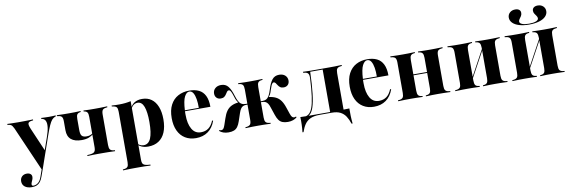

<svg xmlns="http://www.w3.org/2000/svg" viewBox="-57 -1106 5252 1761"><g transform="rotate(-10 2569.5 -225.5)"><path d="M245.2 54 62.1 -365.3Q54.8 -379.8 48.8 -388.7Q42.7 -397.6 34.7 -401.6Q26.6 -405.6 15.3 -407.3L4 -408.9V-417.7Q22.6 -416.9 49.6 -416.1Q76.6 -415.3 107.3 -415.3H104.8H113.7Q142.7 -415.3 167.3 -415.7Q191.9 -416.1 211.7 -416.5Q231.5 -416.9 243.5 -417.7V-408.9L229.8 -407.3Q203.2 -404 197.2 -390.7Q191.1 -377.4 207.3 -337.9L303.2 -115.3L296 -107.3L341.1 -236.3Q359.7 -288.7 363.7 -325.8Q367.7 -362.9 357.7 -383.5Q347.6 -404 325 -408.1L319.4 -408.9V-417.7Q341.9 -416.9 358.9 -416.1Q375.8 -415.3 392.7 -415.3Q410.5 -415.3 424.6 -416.1Q438.7 -416.9 454.8 -417.7V-408.9L446.8 -406.5Q430.6 -400 417.3 -385.1Q404 -370.2 389.1 -336.7Q374.2 -303.2 353.2 -242.7L250 54ZM127.4 192.7Q85.5 192.7 61.7 174.2Q37.9 155.6 37.9 123.4Q37.9 96 55.2 79Q72.6 62.1 100.8 62.1Q121.8 62.1 134.3 72.2Q146.8 82.3 146.8 99.2Q146.8 112.9 141.9 124.6Q137.1 136.3 132.3 147.2Q127.4 158.1 127.4 168.5Q127.4 181.5 142.7 181.5Q166.9 181.5 187.1 164.9Q207.3 148.4 219.4 112.9L247.6 32.3L256.5 35.5L228.2 114.5Q218.5 141.9 204.8 159.3Q191.1 176.6 172.2 184.7Q153.2 192.7 127.4 192.7Z M652.4 -153.2Q587.1 -153.2 553.2 -181.9Q519.4 -210.5 519.4 -268.5V-350.8Q519.4 -380.6 510.1 -392.7Q500.8 -404.8 475.8 -407.3L465.3 -408.9V-417.7Q503.2 -416.1 529.4 -415.7Q555.6 -415.3 581.5 -415.3Q606.5 -415.3 630.6 -415.7Q654.8 -416.1 686.3 -417.7V-408.9L678.2 -407.3Q660.5 -404 652.4 -392.3Q644.4 -380.6 644.4 -350.8V-248.4Q644.4 -207.3 657.7 -193.1Q671 -179 700.8 -179Q720.2 -179 734.7 -183.9Q749.2 -188.7 759.7 -198.4V-190.3Q745.2 -174.2 718.1 -163.7Q691.1 -153.2 652.4 -153.2ZM817.7 -2.4Q796.8 -2.4 776.2 -2.4Q755.6 -2.4 731.9 -2Q708.1 -1.6 677.4 0V-8.9L701.6 -10.5Q723.4 -12.9 734.7 -18.5Q746 -24.2 750.8 -35.9Q755.6 -47.6 755.6 -66.9V-350.8Q755.6 -380.6 747.6 -392.3Q739.5 -404 721 -407.3L713.7 -408.9V-417.7Q745.2 -416.1 769.4 -415.7Q793.5 -415.3 817.7 -415.3Q844.4 -415.3 870.6 -415.7Q896.8 -416.1 934.7 -417.7V-408.9L923.4 -407.3Q899.2 -404.8 889.9 -392.7Q880.6 -380.6 880.6 -350.8V-66.9Q880.6 -37.1 889.9 -25Q899.2 -12.9 923.4 -9.7L934.7 -8.9V0Q896.8 -1.6 870.6 -2Q844.4 -2.4 817.7 -2.4Z M1091.9 183.9Q1066.1 183.9 1039.5 184.3Q1012.9 184.7 975.8 186.3V177.4L986.3 176.6Q1011.3 173.4 1020.6 161.3Q1029.8 149.2 1029.8 119.4V-208.9H1154.8V119.4Q1154.8 138.7 1159.3 150.4Q1163.7 162.1 1175.8 167.7Q1187.9 173.4 1208.1 175.8L1232.3 177.4V186.3Q1202.4 184.7 1178.6 184.3Q1154.8 183.9 1134.3 183.9Q1113.7 183.9 1091.9 183.9ZM1260.5 -429Q1311.3 -429 1347.2 -403.2Q1383.1 -377.4 1402.4 -328.6Q1421.8 -279.8 1421.8 -211.3Q1421.8 -140.3 1400.8 -90.7Q1379.8 -41.1 1339.5 -14.9Q1299.2 11.3 1241.9 11.3Q1204.8 11.3 1179 -1.2Q1153.2 -13.7 1141.9 -30.6L1143.5 -37.9Q1151.6 -25.8 1167.3 -16.9Q1183.1 -8.1 1203.2 -8.1Q1248.4 -8.1 1269.8 -57.7Q1291.1 -107.3 1291.1 -208.9Q1291.1 -302.4 1272.6 -352Q1254 -401.6 1213.7 -401.6Q1191.9 -401.6 1174.6 -387.9Q1157.3 -374.2 1145.2 -343.5L1143.5 -350Q1156.5 -388.7 1186.3 -408.9Q1216.1 -429 1260.5 -429ZM1029.8 -208.9V-350Q1029.8 -380.6 1020.6 -392.3Q1011.3 -404 984.7 -407.3L975.8 -408.9V-417.7Q997.6 -416.1 1014.1 -415.7Q1030.6 -415.3 1046.8 -415.3Q1075.8 -415.3 1102.4 -418.1Q1129 -421 1154.8 -426.6V-417.7V-208.9Z M1687.1 11.3Q1629.8 11.3 1587.1 -14.9Q1544.4 -41.1 1521.4 -90.3Q1498.4 -139.5 1498.4 -208.1Q1498.4 -281.5 1524.2 -330.6Q1550 -379.8 1595.6 -404.4Q1641.1 -429 1699.2 -429Q1751.6 -429 1789.1 -410.9Q1826.6 -392.7 1846.4 -352.8Q1866.1 -312.9 1866.1 -249.2H1589.5L1587.9 -258.1H1759.7Q1760.5 -302.4 1754.4 -339.1Q1748.4 -375.8 1735.1 -398Q1721.8 -420.2 1698.4 -420.2Q1673.4 -420.2 1654 -383.5Q1634.7 -346.8 1629.8 -256.5V-254.8Q1629 -246 1629 -236.3Q1629 -226.6 1629 -216.1Q1629 -132.3 1657.7 -83.1Q1686.3 -33.9 1741.1 -33.9Q1783.1 -33.9 1812.1 -55.2Q1841.1 -76.6 1859.7 -122.6L1868.5 -118.5Q1846 -54.8 1799.6 -21.8Q1753.2 11.3 1687.1 11.3Z M2543.5 11.3Q2513.7 11.3 2493.1 3.2Q2472.6 -4.8 2458.9 -23.4Q2445.2 -41.9 2434.7 -73.4L2410.5 -145.2Q2403.2 -169.4 2394 -183.5Q2384.7 -197.6 2371.8 -203.6Q2358.9 -209.7 2340.3 -209.7H2310.5V-218.5H2343.5Q2367.7 -218.5 2383.1 -227.8Q2398.4 -237.1 2409.3 -256.9Q2420.2 -276.6 2429.8 -308.9Q2447.6 -368.5 2471.4 -398.8Q2495.2 -429 2537.1 -429Q2572.6 -429 2593.1 -410.1Q2613.7 -391.1 2613.7 -362.1Q2613.7 -337.1 2598.8 -322.2Q2583.9 -307.3 2559.7 -307.3Q2539.5 -307.3 2527.4 -316.1Q2515.3 -325 2507.7 -337.5Q2500 -350 2493.1 -359.3Q2486.3 -368.5 2475.8 -368.5Q2471 -368.5 2465.3 -363.7Q2459.7 -358.9 2453.2 -345.2Q2446.8 -331.5 2437.9 -303.2Q2431.5 -279.8 2423 -264.5Q2414.5 -249.2 2402.4 -238.7V-246Q2444.4 -240.3 2472.2 -227Q2500 -213.7 2519 -187.5Q2537.9 -161.3 2551.6 -118.5L2571 -61.3Q2578.2 -39.5 2586.3 -29.8Q2594.4 -20.2 2606.5 -20.2Q2616.1 -20.2 2624.2 -25L2627.4 -16.9Q2613.7 -4 2591.9 3.6Q2570.2 11.3 2543.5 11.3ZM1990.3 11.3Q1963.7 11.3 1941.9 3.6Q1920.2 -4 1906.5 -16.9L1909.7 -25Q1918.5 -20.2 1927.4 -20.2Q1939.5 -20.2 1947.6 -29.8Q1955.6 -39.5 1962.9 -61.3L1982.3 -118.5Q1996 -161.3 2014.9 -187.5Q2033.9 -213.7 2061.7 -227Q2089.5 -240.3 2131.5 -246V-238.7Q2119.4 -249.2 2110.9 -264.5Q2102.4 -279.8 2096 -303.2Q2087.1 -331.5 2080.6 -345.2Q2074.2 -358.9 2069 -363.7Q2063.7 -368.5 2058.1 -368.5Q2047.6 -368.5 2040.7 -359.3Q2033.9 -350 2026.2 -337.5Q2018.5 -325 2006.5 -316.1Q1994.4 -307.3 1974.2 -307.3Q1950 -307.3 1935.1 -322.2Q1920.2 -337.1 1920.2 -362.1Q1920.2 -391.1 1941.1 -410.1Q1962.1 -429 1996.8 -429Q2038.7 -429 2062.5 -398.8Q2086.3 -368.5 2104 -308.9Q2113.7 -276.6 2124.6 -256.9Q2135.5 -237.1 2151.2 -227.8Q2166.9 -218.5 2190.3 -218.5H2223.4V-209.7H2193.5Q2175 -209.7 2162.5 -203.6Q2150 -197.6 2140.7 -183.5Q2131.5 -169.4 2123.4 -145.2L2099.2 -73.4Q2088.7 -41.9 2075 -23.4Q2061.3 -4.8 2041.1 3.2Q2021 11.3 1990.3 11.3ZM2204.8 -208.9V-350.8Q2204.8 -380.6 2195.6 -393.1Q2186.3 -405.6 2162.9 -408.1L2154 -408.9V-417.7Q2190.3 -416.1 2216.1 -415.7Q2241.9 -415.3 2266.9 -415.3Q2292.7 -415.3 2318.1 -415.7Q2343.5 -416.1 2379.8 -417.7V-408.9L2371 -408.1Q2347.6 -405.6 2338.7 -393.1Q2329.8 -380.6 2329.8 -350.8V-208.9ZM2266.9 -2.4Q2241.1 -2.4 2214.5 -2Q2187.9 -1.6 2150 0V-8.9L2161.3 -9.7Q2185.5 -12.9 2195.2 -25Q2204.8 -37.1 2204.8 -66.9V-208.9H2329.8V-66.9Q2329.8 -37.1 2339.1 -25Q2348.4 -12.9 2372.6 -9.7L2383.9 -8.9V0Q2346 -1.6 2319.8 -2Q2293.5 -2.4 2266.9 -2.4Z M2841.1 -2.4Q2786.3 -2.4 2753.2 13.3Q2720.2 29 2700.4 58.1Q2680.6 87.1 2666.9 128.2H2657.3Q2661.3 91.9 2662.5 56.5Q2663.7 21 2662.1 -12.9Q2683.9 -12.1 2706.9 -11.7Q2729.8 -11.3 2750.8 -11.3H2841.1H2967.7V-2.4ZM2691.1 1.6 2693.5 -8.9Q2720.2 -8.9 2740.3 -24.2Q2760.5 -39.5 2774.6 -77Q2788.7 -114.5 2798 -181Q2807.3 -247.6 2812.1 -350.8Q2812.9 -380.6 2803.2 -392.7Q2793.5 -404.8 2768.5 -407.3L2758.1 -408.9V-417.7Q2796 -416.1 2822.2 -415.7Q2848.4 -415.3 2875 -415.3H2880.6H3002.4Q3029 -415.3 3055.2 -415.7Q3081.5 -416.1 3118.5 -417.7V-408.9L3108.1 -407.3Q3083.1 -404.8 3073.8 -392.7Q3064.5 -380.6 3064.5 -350.8V-208.9H2939.5V-408.9L2942.7 -406.5H2820.2L2823.4 -408.1Q2819.4 -284.7 2810.1 -204.8Q2800.8 -125 2785.5 -79.8Q2770.2 -34.7 2746.8 -16.5Q2723.4 1.6 2691.1 1.6ZM2939.5 -2.4V-208.9H3064.5V-2.4ZM2939.5 -2.4 2940.3 -10.5 3041.9 -11.3H2953.2H3029.8Q3051.6 -11.3 3074.6 -11.7Q3097.6 -12.1 3118.5 -12.9Q3117.7 21 3119 56.5Q3120.2 91.9 3124.2 128.2H3114.5Q3100.8 87.1 3081.9 58.1Q3062.9 29 3032.3 13.3Q3001.6 -2.4 2953.2 -2.4Z M3345.2 11.3Q3287.9 11.3 3245.2 -14.9Q3202.4 -41.1 3179.4 -90.3Q3156.5 -139.5 3156.5 -208.1Q3156.5 -281.5 3182.3 -330.6Q3208.1 -379.8 3253.6 -404.4Q3299.2 -429 3357.3 -429Q3409.7 -429 3447.2 -410.9Q3484.7 -392.7 3504.4 -352.8Q3524.2 -312.9 3524.2 -249.2H3247.6L3246 -258.1H3417.7Q3418.5 -302.4 3412.5 -339.1Q3406.5 -375.8 3393.1 -398Q3379.8 -420.2 3356.5 -420.2Q3331.5 -420.2 3312.1 -383.5Q3292.7 -346.8 3287.9 -256.5V-254.8Q3287.1 -246 3287.1 -236.3Q3287.1 -226.6 3287.1 -216.1Q3287.1 -132.3 3315.7 -83.1Q3344.4 -33.9 3399.2 -33.9Q3441.1 -33.9 3470.2 -55.2Q3499.2 -76.6 3517.7 -122.6L3526.6 -118.5Q3504 -54.8 3457.7 -21.8Q3411.3 11.3 3345.2 11.3Z M3940.3 -2.4Q3916.1 -2.4 3891.1 -2Q3866.1 -1.6 3829.8 0V-8.9L3837.1 -9.7Q3860.5 -12.1 3869.4 -24.6Q3878.2 -37.1 3878.2 -66.9V-208.9H4003.2V-66.9Q4003.2 -37.1 4012.5 -25Q4021.8 -12.9 4046 -9.7L4057.3 -8.9V0Q4019.4 -1.6 3993.1 -2Q3966.9 -2.4 3940.3 -2.4ZM3687.9 -2.4Q3662.1 -2.4 3635.5 -2Q3608.9 -1.6 3571 0V-8.9L3582.3 -9.7Q3607.3 -12.9 3616.5 -25Q3625.8 -37.1 3625.8 -66.9V-350.8Q3625.8 -380.6 3616.5 -392.7Q3607.3 -404.8 3582.3 -407.3L3571 -408.9V-417.7Q3608.9 -416.1 3635.5 -415.7Q3662.1 -415.3 3687.9 -415.3Q3712.9 -415.3 3737.9 -415.7Q3762.9 -416.1 3799.2 -417.7V-408.9L3791.1 -408.1Q3768.5 -405.6 3759.7 -393.1Q3750.8 -380.6 3750.8 -350.8V-66.9Q3750.8 -37.1 3759.7 -24.6Q3768.5 -12.1 3791.1 -9.7L3799.2 -8.9V0Q3762.9 -1.6 3737.9 -2Q3712.9 -2.4 3687.9 -2.4ZM3878.2 -208.9V-350.8Q3878.2 -380.6 3869 -393.1Q3859.7 -405.6 3837.1 -408.1L3829 -408.9V-417.7Q3865.3 -416.1 3890.7 -415.7Q3916.1 -415.3 3940.3 -415.3Q3966.9 -415.3 3993.1 -415.7Q4019.4 -416.1 4057.3 -417.7V-408.9L4046 -407.3Q4021.8 -404.8 4012.5 -392.7Q4003.2 -380.6 4003.2 -350.8V-208.9ZM3701.6 -209.7V-218.5H3928.2V-209.7Z M4472.6 -2.4Q4448.4 -2.4 4423.4 -2Q4398.4 -1.6 4362.1 0V-8.9L4369.4 -9.7Q4392.7 -12.1 4401.6 -24.6Q4410.5 -37.1 4410.5 -66.9V-208.9H4535.5V-66.9Q4535.5 -37.1 4544.8 -25Q4554 -12.9 4578.2 -9.7L4589.5 -8.9V0Q4551.6 -1.6 4525.4 -2Q4499.2 -2.4 4472.6 -2.4ZM4220.2 -2.4Q4194.4 -2.4 4167.7 -2Q4141.1 -1.6 4103.2 0V-8.9L4114.5 -9.7Q4139.5 -12.9 4148.8 -25Q4158.1 -37.1 4158.1 -66.9V-350.8Q4158.1 -380.6 4148.8 -392.7Q4139.5 -404.8 4114.5 -407.3L4103.2 -408.9V-417.7Q4141.1 -416.1 4167.7 -415.7Q4194.4 -415.3 4220.2 -415.3Q4245.2 -415.3 4270.2 -415.7Q4295.2 -416.1 4331.5 -417.7V-408.9L4323.4 -408.1Q4300.8 -405.6 4291.9 -393.1Q4283.1 -380.6 4283.1 -350.8V-66.9Q4283.1 -37.1 4291.9 -24.6Q4300.8 -12.1 4323.4 -9.7L4331.5 -8.9V0Q4295.2 -1.6 4270.2 -2Q4245.2 -2.4 4220.2 -2.4ZM4410.5 -208.9V-350.8Q4410.5 -380.6 4401.2 -393.1Q4391.9 -405.6 4369.4 -408.1L4361.3 -408.9V-417.7Q4397.6 -416.1 4423 -415.7Q4448.4 -415.3 4472.6 -415.3Q4499.2 -415.3 4525.4 -415.7Q4551.6 -416.1 4589.5 -417.7V-408.9L4578.2 -407.3Q4554 -404.8 4544.8 -392.7Q4535.5 -380.6 4535.5 -350.8V-208.9ZM4250 -29 4248.4 -39.5 4437.9 -388.7 4439.5 -377.4Z M5004.8 -2.4Q4980.6 -2.4 4955.6 -2Q4930.6 -1.6 4894.4 0V-8.9L4901.6 -9.7Q4925 -12.1 4933.9 -24.6Q4942.7 -37.1 4942.7 -66.9V-208.9H5067.7V-66.9Q5067.7 -37.1 5077 -25Q5086.3 -12.9 5110.5 -9.7L5121.8 -8.9V0Q5083.9 -1.6 5057.7 -2Q5031.5 -2.4 5004.8 -2.4ZM4752.4 -2.4Q4726.6 -2.4 4700 -2Q4673.4 -1.6 4635.5 0V-8.9L4646.8 -9.7Q4671.8 -12.9 4681 -25Q4690.3 -37.1 4690.3 -66.9V-350.8Q4690.3 -380.6 4681 -392.7Q4671.8 -404.8 4646.8 -407.3L4635.5 -408.9V-417.7Q4673.4 -416.1 4700 -415.7Q4726.6 -415.3 4752.4 -415.3Q4777.4 -415.3 4802.4 -415.7Q4827.4 -416.1 4863.7 -417.7V-408.9L4855.6 -408.1Q4833.1 -405.6 4824.2 -393.1Q4815.3 -380.6 4815.3 -350.8V-66.9Q4815.3 -37.1 4824.2 -24.6Q4833.1 -12.1 4855.6 -9.7L4863.7 -8.9V0Q4827.4 -1.6 4802.4 -2Q4777.4 -2.4 4752.4 -2.4ZM4942.7 -208.9V-350.8Q4942.7 -380.6 4933.5 -393.1Q4924.2 -405.6 4901.6 -408.1L4893.5 -408.9V-417.7Q4929.8 -416.1 4955.2 -415.7Q4980.6 -415.3 5004.8 -415.3Q5031.5 -415.3 5057.7 -415.7Q5083.9 -416.1 5121.8 -417.7V-408.9L5110.5 -407.3Q5086.3 -404.8 5077 -392.7Q5067.7 -380.6 5067.7 -350.8V-208.9ZM4782.3 -29 4780.6 -39.5 4970.2 -388.7 4971.8 -377.4ZM4877.4 -483.9Q4825 -483.9 4785.5 -495.6Q4746 -507.3 4724.6 -529Q4703.2 -550.8 4703.2 -579Q4703.2 -606.5 4723 -624.6Q4742.7 -642.7 4773.4 -642.7Q4796.8 -642.7 4810.1 -632.3Q4823.4 -621.8 4823.4 -602.4Q4823.4 -586.3 4815.3 -573.4Q4807.3 -560.5 4798.8 -549.6Q4790.3 -538.7 4790.3 -527.4Q4790.3 -510.5 4813.7 -501.2Q4837.1 -491.9 4877.4 -491.9Q4918.5 -491.9 4941.9 -501.2Q4965.3 -510.5 4965.3 -527.4Q4965.3 -538.7 4957.3 -550Q4949.2 -561.3 4940.7 -573.8Q4932.3 -586.3 4932.3 -602.4Q4932.3 -621 4946 -631.9Q4959.7 -642.7 4983.1 -642.7Q5013.7 -642.7 5033.1 -624.6Q5052.4 -606.5 5052.4 -579Q5052.4 -550.8 5031 -529Q5009.7 -507.3 4970.2 -495.6Q4930.6 -483.9 4877.4 -483.9Z"/></g></svg>

Font: Playfair 144pt SemiCondensed ExtraBold
Style: Regular
Weight: 800
Width: 4
Designer: Claus Eggers Sørensen
Foundry: Claus Eggers Sørensen
Version: Version 2.203